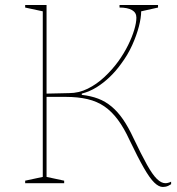

<svg xmlns="http://www.w3.org/2000/svg" viewBox="-20 -728 705 763"><path d="M627 15Q611 15 593 -2.5Q575 -20 551.5 -61Q528 -102 495 -171Q473 -219 448.5 -252Q424 -285 395 -305Q366 -325 328 -334Q290 -343 241 -343H165V-25L235 -10V0H80V-10L150 -25V-683L80 -698V-708H165V-356Q188 -356 210.5 -357Q233 -358 255 -358Q293 -358 328.5 -375.5Q364 -393 395 -422Q426 -451 450 -484Q473 -516 489 -548.5Q505 -581 513.5 -609.5Q522 -638 522 -658Q522 -678 504.5 -688Q487 -698 455 -698V-708H608V-698L541 -683Q541 -658 532 -623Q523 -588 505.5 -549Q488 -510 461 -474Q441 -446 416 -422Q391 -398 363.5 -381Q336 -364 305 -356V-351Q341 -347 370 -336Q399 -325 423.5 -304.5Q448 -284 469 -253.5Q490 -223 510 -180Q542 -113 564 -73.5Q586 -34 603.5 -17Q621 0 637 0Q648 0 660 -6V4Q654 8 648.5 10.5Q643 13 637.5 14Q632 15 627 15Z"/></svg>

Font: Kalnia Thin
Style: Regular
Weight: 100
Version: Version 1.105